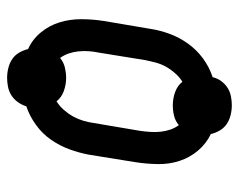

<svg xmlns="http://www.w3.org/2000/svg" viewBox="-86 -535 672 540"><g transform="rotate(90 250.0 -265.0)"><path d="M199 51Q185 51 171 47.5Q157 44 146 36.5Q135 29 128 17Q121 5 118 -8Q91 -20 71.5 -43.5Q52 -67 43 -96Q34 -125 34 -157Q34 -189 39 -221L61 -351Q65 -378 75 -405.5Q85 -433 102.5 -457.5Q120 -482 144.5 -500Q169 -518 197 -527Q200 -540 208 -551Q216 -562 227 -569Q238 -576 251 -578.5Q264 -581 276 -581Q290 -581 304 -577.5Q318 -574 329 -566.5Q340 -559 347 -547Q354 -535 357 -522Q384 -509 403.5 -486Q423 -463 432.5 -434Q442 -405 441.5 -373Q441 -341 436 -309L415 -179Q410 -152 400 -124.5Q390 -97 373 -72.5Q356 -48 331 -30Q306 -12 279 -3Q275 10 267 21Q259 32 248 39Q237 46 224 48.5Q211 51 199 51ZM265 -88Q278 -96 289 -108.5Q300 -121 307.5 -134.5Q315 -148 319.5 -163Q324 -178 326 -193L348 -323Q350 -337 351 -351.5Q352 -366 350.5 -380.5Q349 -395 344.5 -408Q340 -421 332 -432Q320 -422 305.5 -418.5Q291 -415 276 -415Q257 -415 239 -421.5Q221 -428 210 -442Q197 -434 186 -421.5Q175 -409 167.5 -395.5Q160 -382 156 -367Q152 -352 149 -337L128 -207Q125 -193 124 -178.5Q123 -164 124.5 -149.5Q126 -135 130.5 -122Q135 -109 143 -98Q155 -108 170 -111.5Q185 -115 199 -115Q218 -115 236 -108.5Q254 -102 265 -88Z"/></g></svg>

Font: Iosevka Slab Medium
Style: Italic
Weight: 500
Italic angle: -9°
Monospace: yes
Designer: Belleve Invis
Foundry: Belleve Invis
Version: Version 11.1.0; ttfautohint (v1.8.3)